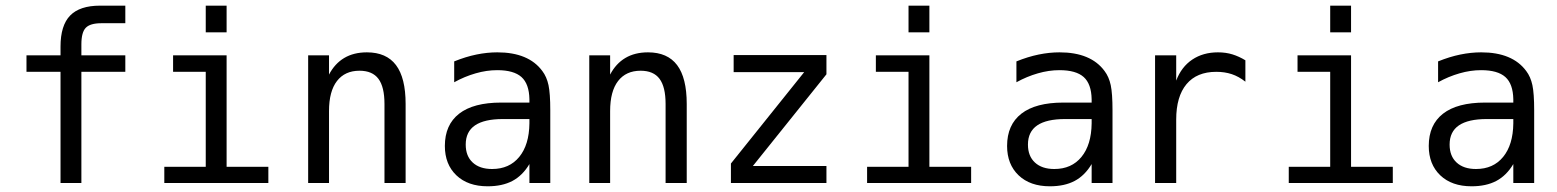

<svg xmlns="http://www.w3.org/2000/svg" viewBox="-20 -651 5540 683"><path d="M425.8 -630.9V-568.4H340.8Q300.8 -568.4 285.2 -552.2Q269.5 -536.1 269.5 -493.2V-454.1H425.8V-395.5H269.5V0H195.3V-395.5H74.2V-454.1H195.3V-485.4Q195.3 -560.5 229.5 -595.7Q263.7 -630.9 335.9 -630.9Z M595.7 -454.1H786.1V-57.6H934.6V0H564.5V-57.6H711.9V-395.5H595.7ZM711.9 -630.9H786.1V-536.1H711.9Z M1422.9 -281.2V0H1347.7V-281.2Q1347.7 -341.8 1326.2 -370.6Q1304.7 -399.4 1258.8 -399.4Q1207 -399.4 1178.7 -362.8Q1150.4 -326.2 1150.4 -255.9V0H1076.2V-454.1H1150.4V-385.7Q1170.9 -424.8 1204.6 -444.8Q1238.3 -464.8 1285.2 -464.8Q1354.5 -464.8 1388.7 -419.4Q1422.9 -374 1422.9 -281.2Z M1768.6 -227.5Q1703.1 -227.5 1669.9 -205.1Q1636.7 -182.6 1636.7 -136.7Q1636.7 -95.7 1661.6 -72.8Q1686.5 -49.8 1730.5 -49.8Q1792 -49.8 1827.1 -92.8Q1862.3 -135.7 1863.3 -211.9V-227.5ZM1937.5 -258.8V0H1863.3V-67.4Q1838.9 -26.4 1802.7 -7.3Q1766.6 11.7 1714.8 11.7Q1644.5 11.7 1603.5 -27.3Q1562.5 -66.4 1562.5 -131.8Q1562.5 -207 1613.3 -246.6Q1664.1 -286.1 1762.7 -286.1H1863.3V-297.9Q1862.3 -352.5 1835 -377Q1807.6 -401.4 1749 -401.4Q1710.9 -401.4 1671.9 -390.1Q1632.8 -378.9 1595.7 -358.4V-432.6Q1636.7 -449.2 1674.8 -457Q1712.9 -464.8 1749 -464.8Q1804.7 -464.8 1844.7 -448.2Q1884.8 -431.6 1909.2 -398.4Q1924.8 -377.9 1931.2 -348.1Q1937.5 -318.4 1937.5 -258.8Z M2422.9 -281.2V0H2347.7V-281.2Q2347.7 -341.8 2326.2 -370.6Q2304.7 -399.4 2258.8 -399.4Q2207 -399.4 2178.7 -362.8Q2150.4 -326.2 2150.4 -255.9V0H2076.2V-454.1H2150.4V-385.7Q2170.9 -424.8 2204.6 -444.8Q2238.3 -464.8 2285.2 -464.8Q2354.5 -464.8 2388.7 -419.4Q2422.9 -374 2422.9 -281.2Z M2589.8 -455.1H2919.9V-386.7L2658.2 -60.5H2919.9V0H2580.1V-69.3L2840.8 -394.5H2589.8Z M3095.7 -454.1H3286.1V-57.6H3434.6V0H3064.5V-57.6H3211.9V-395.5H3095.7ZM3211.9 -630.9H3286.1V-536.1H3211.9Z M3768.6 -227.5Q3703.1 -227.5 3669.9 -205.1Q3636.7 -182.6 3636.7 -136.7Q3636.7 -95.7 3661.6 -72.8Q3686.5 -49.8 3730.5 -49.8Q3792 -49.8 3827.1 -92.8Q3862.3 -135.7 3863.3 -211.9V-227.5ZM3937.5 -258.8V0H3863.3V-67.4Q3838.9 -26.4 3802.7 -7.3Q3766.6 11.7 3714.8 11.7Q3644.5 11.7 3603.5 -27.3Q3562.5 -66.4 3562.5 -131.8Q3562.5 -207 3613.3 -246.6Q3664.1 -286.1 3762.7 -286.1H3863.3V-297.9Q3862.3 -352.5 3835 -377Q3807.6 -401.4 3749 -401.4Q3710.9 -401.4 3671.9 -390.1Q3632.8 -378.9 3595.7 -358.4V-432.6Q3636.7 -449.2 3674.8 -457Q3712.9 -464.8 3749 -464.8Q3804.7 -464.8 3844.7 -448.2Q3884.8 -431.6 3909.2 -398.4Q3924.8 -377.9 3931.2 -348.1Q3937.5 -318.4 3937.5 -258.8Z M4410.2 -360.4Q4386.7 -378.9 4361.8 -387.2Q4336.9 -395.5 4306.6 -395.5Q4237.3 -395.5 4200.7 -351.6Q4164.1 -307.6 4164.1 -225.6V0H4088.9V-454.1H4164.1V-364.3Q4182.6 -413.1 4221.2 -439Q4259.8 -464.8 4312.5 -464.8Q4340.8 -464.8 4364.3 -457.5Q4387.7 -450.2 4410.2 -436.5Z M4595.7 -454.1H4786.1V-57.6H4934.6V0H4564.5V-57.6H4711.9V-395.5H4595.7ZM4711.9 -630.9H4786.1V-536.1H4711.9Z M5268.6 -227.5Q5203.1 -227.5 5169.9 -205.1Q5136.7 -182.6 5136.7 -136.7Q5136.7 -95.7 5161.6 -72.8Q5186.5 -49.8 5230.5 -49.8Q5292 -49.8 5327.1 -92.8Q5362.3 -135.7 5363.3 -211.9V-227.5ZM5437.5 -258.8V0H5363.3V-67.4Q5338.9 -26.4 5302.7 -7.3Q5266.6 11.7 5214.8 11.7Q5144.5 11.7 5103.5 -27.3Q5062.5 -66.4 5062.5 -131.8Q5062.5 -207 5113.3 -246.6Q5164.1 -286.1 5262.7 -286.1H5363.3V-297.9Q5362.3 -352.5 5335 -377Q5307.6 -401.4 5249 -401.4Q5210.9 -401.4 5171.9 -390.1Q5132.8 -378.9 5095.7 -358.4V-432.6Q5136.7 -449.2 5174.8 -457Q5212.9 -464.8 5249 -464.8Q5304.7 -464.8 5344.7 -448.2Q5384.8 -431.6 5409.2 -398.4Q5424.8 -377.9 5431.2 -348.1Q5437.5 -318.4 5437.5 -258.8Z"/></svg>

Font: BabelStone Pseudographica Colour
Style: Regular
Weight: 400
Designer: Andrew West
Foundry: BabelStone
Version: Version 16.0.0